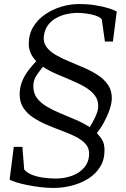

<svg xmlns="http://www.w3.org/2000/svg" viewBox="-20 -837 624 948"><path d="M496 -94.5Q496 -47.5 474.2 -12.8Q452.5 22 416 45Q379.5 68 334.8 79.5Q290 91 243.5 91Q213.5 91 180 87Q146.5 83 115.2 76.8Q84 70.5 60.5 63.2Q37 56 27.5 49.5L48 -112H90.5L99.5 0Q116 18.5 143 28Q170 37.5 200 41Q230 44.5 255 44.5Q299 44.5 336.5 30.5Q374 16.5 397 -11.2Q420 -39 420 -79Q420 -107.5 401.5 -127.5Q383 -147.5 352.2 -162.8Q321.5 -178 285 -191.5Q248.5 -205 212 -220.5Q175.5 -236 144.8 -256Q114 -276 95.5 -304.2Q77 -332.5 77 -372Q77.5 -408 90.2 -437.8Q103 -467.5 122 -491.8Q141 -516 159 -535Q142 -552.5 132 -573.5Q122 -594.5 122 -620.5Q122 -668 144.2 -704.5Q166.5 -741 203 -766Q239.5 -791 283 -804Q326.5 -817 369 -817Q413.5 -817 451 -811Q488.5 -805 515.8 -796.5Q543 -788 556.5 -780L537.5 -632H498L482.5 -741.5Q473 -753 452 -760Q431 -767 405.8 -770.2Q380.5 -773.5 357.5 -773.5Q337 -773 311.2 -767.8Q285.5 -762.5 260.8 -749.8Q236 -737 218.5 -715Q201 -693 196.5 -659Q193 -627.5 209.5 -605Q226 -582.5 255.8 -565.5Q285.5 -548.5 321.8 -533.5Q358 -518.5 395 -502.5Q432 -486.5 463 -466.2Q494 -446 513 -418.5Q532 -391 532 -352.5Q532 -327.5 521 -295.5Q510 -263.5 493.2 -232.8Q476.5 -202 458 -180Q476 -161.5 486 -143.5Q496 -125.5 496 -94.5ZM465 -313.5Q465 -345 446.5 -368Q428 -391 397.8 -408.5Q367.5 -426 331.2 -441Q295 -456 258.5 -471.8Q222 -487.5 192 -507.5Q178 -490 161.2 -466.2Q144.5 -442.5 144.5 -411Q144.5 -376.5 163 -352.2Q181.5 -328 212.2 -310Q243 -292 280 -276.8Q317 -261.5 354.2 -245.5Q391.5 -229.5 423 -209Q436.5 -229.5 450.8 -260Q465 -290.5 465 -313.5Z"/></svg>

Font: Merriweather 7pt Light
Style: Italic
Weight: 300
Italic angle: -7.8°
Designer: Eben Sorkin
Foundry: Eben Sorkin
Version: Version 2.200;gftools[0.9.31]